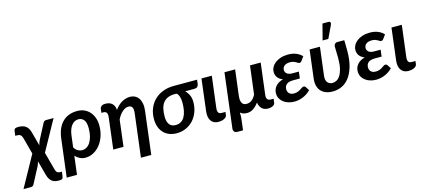

<svg xmlns="http://www.w3.org/2000/svg" viewBox="-116 -1363 4755 2145"><g transform="rotate(-15 2261.0 -290.0)"><path d="M186 -91 230.5 73.5C236.2 95.2 243.2 112.7 251.8 126C260.2 139.3 269.9 149.8 280.8 157.5C291.6 165.2 303.6 170.3 316.8 173C329.9 175.7 344 177 359 177C367.7 177 375 176.5 381 175.5C387 174.5 391.8 172.5 395.5 169.5C399.2 166.5 402 162.3 404 157C406 151.7 407.5 144.8 408.5 136.5L414.5 89.5H396.5C387.5 89.5 379.9 88.5 373.8 86.5C367.6 84.5 362.3 81.4 358 77.2C353.7 73.1 350.1 67.8 347.2 61.5C344.4 55.2 342 47.8 340 39.5L285.5 -162.5L479.5 -513H394C384.3 -513 376.7 -510.8 371 -506.2C365.3 -501.8 361 -496.5 358 -490.5L264.5 -311C261.2 -304 258 -296.1 255 -287.2C252 -278.4 249.3 -269.2 247 -259.5L202.5 -425C197.5 -442.3 191.1 -457 183.2 -469C175.4 -481 166.1 -490.8 155.2 -498.2C144.4 -505.8 132.1 -511.1 118.2 -514.2C104.4 -517.4 88.8 -519 71.5 -519C59.2 -519 49.7 -517.8 43 -515.5C36.3 -513.2 31.5 -510 28.5 -506C25.5 -502 23.6 -497.3 22.8 -492C21.9 -486.7 21 -481 20 -475L14.5 -432H32C42 -432 50.4 -431.2 57.2 -429.5C64.1 -427.8 69.9 -425 74.8 -421C79.6 -417 83.8 -411.8 87.2 -405.2C90.8 -398.8 94 -390.5 97 -380.5L147.5 -191L-50.5 167H35C44.7 167 52.4 164.8 58.2 160.2C64.1 155.8 68.3 150.5 71 144.5L168.5 -40.5C171.5 -47.2 174.5 -54.8 177.5 -63.5C180.5 -72.2 183.3 -81.3 186 -91Z M503 -270 449 168H568L594.5 -46.5C609.5 -29.8 626.8 -16.7 646.5 -7C666.2 2.7 687.5 7.5 710.5 7.5C744.2 7.5 775.7 -0.5 805 -16.5C834.3 -32.5 859.9 -54.3 881.8 -82C903.6 -109.7 920.8 -142.1 933.2 -179.2C945.8 -216.4 952 -256.2 952 -298.5C952 -332.8 947 -363.8 937 -391.2C927 -418.8 913.2 -442.1 895.5 -461.2C877.8 -480.4 857 -495.2 833 -505.5C809 -515.8 782.8 -521 754.5 -521C683.2 -521 625.9 -499.5 582.8 -456.5C539.6 -413.5 513 -351.3 503 -270ZM606 -140 622.5 -274.5C625.8 -300.8 631.3 -323.7 639 -343C646.7 -362.3 655.8 -378.3 666.5 -391C677.2 -403.7 689.1 -413 702.2 -419C715.4 -425 729 -428 743 -428C769 -428 789.9 -418.1 805.8 -398.2C821.6 -378.4 829.5 -346.7 829.5 -303C829.5 -267 825.9 -235.2 818.8 -207.8C811.6 -180.2 801.9 -157.2 789.8 -138.8C777.6 -120.2 763.4 -106.3 747.2 -97C731.1 -87.7 714 -83 696 -83C680 -83 663.8 -87.5 647.5 -96.5C631.2 -105.5 617.3 -120 606 -140Z M1427 168 1487.5 -326.5C1491.5 -357.5 1491.2 -385.1 1486.8 -409.2C1482.2 -433.4 1474.5 -453.8 1463.5 -470.2C1452.5 -486.8 1438.4 -499.3 1421.2 -508C1404.1 -516.7 1384.8 -521 1363.5 -521C1331.5 -521 1300.4 -512.4 1270.2 -495.2C1240.1 -478.1 1212.3 -452.2 1187 -417.5C1186 -434.8 1182.7 -449.8 1177 -462.2C1171.3 -474.8 1163.8 -485.1 1154.5 -493.2C1145.2 -501.4 1134.2 -507.5 1121.8 -511.5C1109.2 -515.5 1095.8 -517.5 1081.5 -517.5C1059.5 -517.5 1043.5 -513.5 1033.5 -505.5C1023.5 -497.5 1017.8 -488 1016.5 -477L1011 -430.5H1034C1050.7 -430.5 1062.7 -425.1 1070 -414.2C1077.3 -403.4 1079.7 -386.5 1077 -363.5L1032.5 0H1151L1188.5 -306.5C1196.8 -323.8 1206.2 -339.6 1216.5 -353.8C1226.8 -367.9 1237.7 -379.8 1249 -389.5C1260.3 -399.2 1271.8 -406.7 1283.5 -412C1295.2 -417.3 1306.5 -420 1317.5 -420C1339.2 -420 1354.2 -412.8 1362.5 -398.2C1370.8 -383.8 1372.8 -359.8 1368.5 -326.5L1307.5 168Z M1976.5 -421H2082.5C2098.8 -421 2110.8 -424.8 2118.5 -432.2C2126.2 -439.8 2130.8 -449 2132.5 -460L2139 -512H1869.5C1823.5 -512 1781.5 -504.8 1743.5 -490.2C1705.5 -475.8 1672.9 -455.3 1645.8 -429C1618.6 -402.7 1597.4 -371 1582.2 -334C1567.1 -297 1559.5 -256 1559.5 -211C1559.5 -177.3 1564.3 -147.1 1574 -120.2C1583.7 -93.4 1597.5 -70.5 1615.5 -51.5C1633.5 -32.5 1655.3 -17.9 1681 -7.8C1706.7 2.4 1735.3 7.5 1767 7.5C1806 7.5 1841.8 0.2 1874.5 -14.5C1907.2 -29.2 1935.4 -49.5 1959.2 -75.5C1983.1 -101.5 2001.6 -132.3 2014.8 -168C2027.9 -203.7 2034.5 -242.3 2034.5 -284C2034.5 -313.3 2029.2 -339.5 2018.5 -362.5C2007.8 -385.5 1993.8 -405 1976.5 -421ZM1915 -308C1915 -236.3 1903.6 -181.1 1880.8 -142.2C1857.9 -103.4 1823.5 -84 1777.5 -84C1745.5 -84 1721.6 -94.7 1705.8 -116C1689.9 -137.3 1682 -168.2 1682 -208.5C1682 -242.8 1685.2 -273.2 1691.8 -299.5C1698.2 -325.8 1708.5 -348 1722.5 -366C1736.5 -384 1754.4 -397.7 1776.2 -407C1798.1 -416.3 1824.3 -421 1855 -421H1875C1882 -417 1888 -411.1 1893 -403.2C1898 -395.4 1902.1 -386.5 1905.2 -376.5C1908.4 -366.5 1910.8 -355.6 1912.5 -343.8C1914.2 -331.9 1915 -320 1915 -308Z M2190 -512.5 2145 -143.5C2142.3 -121.8 2142.5 -101.9 2145.5 -83.8C2148.5 -65.6 2154.4 -49.8 2163.2 -36.5C2172.1 -23.2 2183.7 -12.8 2198 -5.5C2212.3 1.8 2229.7 5.5 2250 5.5C2261 5.5 2272.1 4.4 2283.2 2.2C2294.4 0.1 2304.6 -3.2 2313.8 -7.5C2322.9 -11.8 2330.6 -17.2 2336.8 -23.5C2342.9 -29.8 2346.5 -37.2 2347.5 -45.5L2352 -82H2308.5C2289.8 -82 2277.2 -87.8 2270.5 -99.2C2263.8 -110.8 2261.8 -127.7 2264.5 -150L2309.5 -512.5Z M2579.5 -513H2456L2379 116C2377 132.7 2380.2 145.4 2388.5 154.2C2396.8 163.1 2409.7 167.5 2427 167.5H2488.5L2503 47.5C2504.7 35.2 2505.8 21.9 2506.5 7.8C2507.2 -6.4 2506.8 -20.3 2505.5 -34C2524.8 -16.3 2551 -7.5 2584 -7.5C2610 -7.5 2634.1 -14.8 2656.2 -29.5C2678.4 -44.2 2699.3 -65 2719 -92C2721.3 -75.3 2725.6 -60.9 2731.8 -48.8C2737.9 -36.6 2745.5 -26.5 2754.5 -18.5C2763.5 -10.5 2773.8 -4.6 2785.5 -0.8C2797.2 3.1 2809.5 5 2822.5 5C2834.2 5 2844.8 3.8 2854.5 1.5C2864.2 -0.8 2872.5 -3.9 2879.5 -7.8C2886.5 -11.6 2892.1 -16 2896.2 -21C2900.4 -26 2902.8 -31.2 2903.5 -36.5L2909.5 -85.5H2874C2858 -85.5 2846.1 -90.8 2838.2 -101.5C2830.4 -112.2 2827.8 -128.8 2830.5 -151.5L2875 -513H2751.5L2711 -186.5C2698.3 -161.5 2683.2 -142.1 2665.5 -128.2C2647.8 -114.4 2627.3 -107.5 2604 -107.5C2579.3 -107.5 2562 -116.8 2552 -135.5C2542 -154.2 2538.8 -179 2542.5 -210H2542Z M3321 -414 3352.5 -457.5C3336.5 -476.2 3314.8 -491.3 3287.5 -503C3260.2 -514.7 3228.3 -520.5 3192 -520.5C3160 -520.5 3131.3 -516.3 3106 -508C3080.7 -499.7 3059.2 -488.7 3041.8 -475C3024.2 -461.3 3010.8 -445.7 3001.5 -428C2992.2 -410.3 2987.5 -392 2987.5 -373C2987.5 -363 2988.8 -352.8 2991.5 -342.5C2994.2 -332.2 2998.6 -322.4 3004.8 -313.2C3010.9 -304.1 3019.1 -295.6 3029.2 -287.8C3039.4 -279.9 3052 -273.3 3067 -268C3028.3 -257 2999.3 -239.8 2979.8 -216.5C2960.2 -193.2 2950.5 -166 2950.5 -135C2950.5 -113 2955.2 -93.3 2964.8 -76C2974.2 -58.7 2987.1 -43.8 3003.2 -31.5C3019.4 -19.2 3038.2 -9.8 3059.8 -3.2C3081.2 3.2 3104 6.5 3128 6.5C3141.7 6.5 3156.4 5.2 3172.2 2.5C3188.1 -0.2 3204.3 -4.7 3221 -11C3237.7 -17.3 3254.2 -25.8 3270.8 -36.2C3287.2 -46.8 3303 -59.8 3318 -75.5L3289 -119.5C3284.7 -126.5 3277.8 -130 3268.5 -130C3261.2 -130 3254 -127.6 3247 -122.8C3240 -117.9 3232 -112.5 3223 -106.5C3214 -100.5 3203.4 -95.1 3191.2 -90.2C3179.1 -85.4 3164 -83 3146 -83C3122 -83 3103.8 -89.2 3091.5 -101.8C3079.2 -114.2 3073 -130 3073 -149C3073 -173.3 3080.9 -192.5 3096.8 -206.5C3112.6 -220.5 3138.7 -227.5 3175 -227.5H3251.5L3261 -305H3185C3158 -305 3137.6 -310.7 3123.8 -322C3109.9 -333.3 3103 -347.5 3103 -364.5C3103 -383.8 3110.5 -399.8 3125.5 -412.5C3140.5 -425.2 3162.2 -431.5 3190.5 -431.5C3206.5 -431.5 3219.8 -429.7 3230.2 -426C3240.8 -422.3 3249.8 -418.4 3257.2 -414.2C3264.8 -410.1 3271.1 -406.2 3276.2 -402.5C3281.4 -398.8 3286.5 -397 3291.5 -397C3297.2 -397 3302.2 -398 3306.5 -400C3310.8 -402 3315.7 -406.7 3321 -414Z M3395 0ZM3560 -512.5H3440.5L3400.5 -186.5C3396.8 -156.5 3397.9 -129.5 3403.8 -105.5C3409.6 -81.5 3419.8 -61.1 3434.5 -44.2C3449.2 -27.4 3468.2 -14.5 3491.5 -5.5C3514.8 3.5 3542.2 8 3573.5 8C3606.2 8 3638.6 1.2 3670.8 -12.2C3702.9 -25.8 3731.8 -48.2 3757.5 -79.5C3783.2 -110.8 3803.9 -152.1 3819.8 -203.2C3835.6 -254.4 3843.5 -317.7 3843.5 -393C3843.5 -399.7 3843.4 -408 3843.2 -418C3843.1 -428 3842.9 -438.6 3842.8 -449.8C3842.6 -460.9 3842.4 -472 3842.2 -483C3842.1 -494 3841.8 -503.8 3841.5 -512.5H3759C3755 -512.5 3750.9 -511.8 3746.8 -510.5C3742.6 -509.2 3738.7 -506.9 3735 -503.8C3731.3 -500.6 3728.2 -496.5 3725.8 -491.5C3723.2 -486.5 3721.8 -480.5 3721.5 -473.5C3721.5 -462.5 3721.6 -451 3721.8 -439C3721.9 -427 3722.2 -414.8 3722.5 -402.5C3722.8 -390.2 3723.2 -378.2 3723.5 -366.5C3723.8 -354.8 3724 -344 3724 -334C3724 -285.3 3719.9 -245 3711.8 -213C3703.6 -181 3693.2 -155.5 3680.5 -136.5C3667.8 -117.5 3653.8 -104.2 3638.2 -96.5C3622.8 -88.8 3607.7 -85 3593 -85C3567.7 -85 3548.2 -93.8 3534.5 -111.5C3520.8 -129.2 3516 -154.2 3520 -186.5ZM3607 -572H3673L3741.5 -716C3746.8 -728 3748 -737.6 3745 -744.8C3742 -751.9 3735.2 -755.5 3724.5 -755.5H3654.5Z M4266.5 -414 4298 -457.5C4282 -476.2 4260.3 -491.3 4233 -503C4205.7 -514.7 4173.8 -520.5 4137.5 -520.5C4105.5 -520.5 4076.8 -516.3 4051.5 -508C4026.2 -499.7 4004.8 -488.7 3987.2 -475C3969.8 -461.3 3956.3 -445.7 3947 -428C3937.7 -410.3 3933 -392 3933 -373C3933 -363 3934.3 -352.8 3937 -342.5C3939.7 -332.2 3944.1 -322.4 3950.2 -313.2C3956.4 -304.1 3964.6 -295.6 3974.8 -287.8C3984.9 -279.9 3997.5 -273.3 4012.5 -268C3973.8 -257 3944.8 -239.8 3925.2 -216.5C3905.8 -193.2 3896 -166 3896 -135C3896 -113 3900.8 -93.3 3910.2 -76C3919.7 -58.7 3932.6 -43.8 3948.8 -31.5C3964.9 -19.2 3983.8 -9.8 4005.2 -3.2C4026.8 3.2 4049.5 6.5 4073.5 6.5C4087.2 6.5 4101.9 5.2 4117.8 2.5C4133.6 -0.2 4149.8 -4.7 4166.5 -11C4183.2 -17.3 4199.8 -25.8 4216.2 -36.2C4232.8 -46.8 4248.5 -59.8 4263.5 -75.5L4234.5 -119.5C4230.2 -126.5 4223.3 -130 4214 -130C4206.7 -130 4199.5 -127.6 4192.5 -122.8C4185.5 -117.9 4177.5 -112.5 4168.5 -106.5C4159.5 -100.5 4148.9 -95.1 4136.8 -90.2C4124.6 -85.4 4109.5 -83 4091.5 -83C4067.5 -83 4049.3 -89.2 4037 -101.8C4024.7 -114.2 4018.5 -130 4018.5 -149C4018.5 -173.3 4026.4 -192.5 4042.2 -206.5C4058.1 -220.5 4084.2 -227.5 4120.5 -227.5H4197L4206.5 -305H4130.5C4103.5 -305 4083.1 -310.7 4069.2 -322C4055.4 -333.3 4048.5 -347.5 4048.5 -364.5C4048.5 -383.8 4056 -399.8 4071 -412.5C4086 -425.2 4107.7 -431.5 4136 -431.5C4152 -431.5 4165.2 -429.7 4175.8 -426C4186.2 -422.3 4195.2 -418.4 4202.8 -414.2C4210.2 -410.1 4216.6 -406.2 4221.8 -402.5C4226.9 -398.8 4232 -397 4237 -397C4242.7 -397 4247.7 -398 4252 -400C4256.3 -402 4261.2 -406.7 4266.5 -414Z M4387.5 -512.5 4342.5 -143.5C4339.8 -121.8 4340 -101.9 4343 -83.8C4346 -65.6 4351.9 -49.8 4360.8 -36.5C4369.6 -23.2 4381.2 -12.8 4395.5 -5.5C4409.8 1.8 4427.2 5.5 4447.5 5.5C4458.5 5.5 4469.6 4.4 4480.8 2.2C4491.9 0.1 4502.1 -3.2 4511.2 -7.5C4520.4 -11.8 4528.1 -17.2 4534.2 -23.5C4540.4 -29.8 4544 -37.2 4545 -45.5L4549.5 -82H4506C4487.3 -82 4474.7 -87.8 4468 -99.2C4461.3 -110.8 4459.3 -127.7 4462 -150L4507 -512.5Z"/></g></svg>

Font: Lato
Style: Bold Italic
Weight: 700
Italic angle: -7°
Designer: Lukasz Dziedzic
Foundry: tyPoland Lukasz Dziedzic
Version: Version 2.007; 2014-02-27